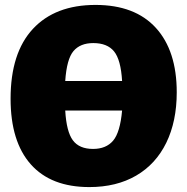

<svg xmlns="http://www.w3.org/2000/svg" viewBox="-20 -745 760 780"><path d="M698 -370Q698 -252 655.5 -165Q613 -78 533 -31.5Q453 15 343 15Q187 15 105 -77.5Q23 -170 23 -344Q23 -530 113.5 -627.5Q204 -725 368 -725Q528 -725 613 -632Q698 -539 698 -370ZM245 -416H476Q471 -502 443.5 -536Q416 -570 359 -570Q306 -570 278.5 -537.5Q251 -505 245 -416ZM476 -296H245Q250 -210 276 -175Q302 -140 358 -140Q411 -140 439.5 -173.5Q468 -207 476 -296Z"/></svg>

Font: Bitter Pro Black
Style: Regular
Weight: 900
Designer: Sol Matas, and Bitter project Authors
Foundry: Sol Matas
Version: Version 1.010